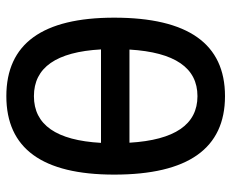

<svg xmlns="http://www.w3.org/2000/svg" viewBox="-84 -660 753 626"><g transform="rotate(90 293.0 -346.5)"><path d="M293 9.8Q37.1 9.8 37.1 -341.8Q37.1 -703.1 293 -703.1Q548.8 -703.1 548.8 -341.8Q548.8 9.8 293 9.8ZM293 -613.3Q154.3 -613.3 141.1 -391.6H444.8Q431.6 -613.3 293 -613.3ZM293 -80.1Q433.1 -80.1 445.3 -298.8H140.6Q152.8 -80.1 293 -80.1Z"/></g></svg>

Font: Caskaydia Cove
Style: Regular
Weight: 400
Monospace: yes
Designer: Aaron Bell
Foundry: Saja Typeworks
Version: Version 4.300; ttfautohint (v1.8.3)